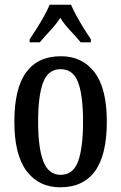

<svg xmlns="http://www.w3.org/2000/svg" viewBox="-20 -786 515 816"><path d="M236 10Q145 10 93 -59Q41 -128 41 -269Q41 -410 91 -478.5Q141 -547 239 -547Q330 -547 382 -478.5Q434 -410 434 -269Q434 -128 384 -59Q334 10 236 10ZM238 -43Q291 -43 312 -100.5Q333 -158 333 -269Q333 -380 312 -436Q291 -492 237 -492Q185 -492 163.5 -436Q142 -380 142 -269Q142 -158 164 -100.5Q186 -43 238 -43ZM106 -619Q119 -638 135.5 -664Q152 -690 167 -717Q182 -744 191 -766H282Q291 -744 306 -717Q321 -690 337 -664Q353 -638 366 -619V-606H323Q304 -629 279 -655.5Q254 -682 236 -710Q218 -682 193.5 -656Q169 -630 149 -606H106Z"/></svg>

Font: Noto Serif Lao ExtraCondensed Medium
Style: Regular
Weight: 500
Width: 2
Designer: Monotype Design Team
Foundry: Monotype Imaging Inc.
Version: Version 2.003; ttfautohint (v1.8.4.7-5d5b)